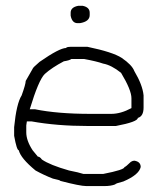

<svg xmlns="http://www.w3.org/2000/svg" viewBox="-20 -631 528 649"><path d="M217.3 -472.7H275.9Q360.8 -455.1 391.1 -435.5Q426.3 -411.6 434.1 -390.6Q461.9 -343.8 465.3 -308.6V-267.6Q465.3 -237.8 445.8 -232.4Q445.8 -219.2 371.6 -205.1H277.8Q172.4 -205.1 86.4 -220.7H70.8L68.8 -207V-183.6Q68.8 -155.8 90.3 -123L107.9 -101.6Q114.7 -101.6 121.6 -91.8Q148.4 -73.2 213.4 -54.7Q246.1 -48.3 262.2 -43H328.6Q400.9 -57.1 400.9 -66.4Q404.3 -66.4 422.4 -84Q428.7 -87.9 434.1 -87.9Q455.6 -84.5 455.6 -66.4Q449.7 -40 397 -17.6Q369.6 -10.7 369.6 -7.8Q355 -2 332.5 -2H272Q251 -2 184.1 -19.5Q184.1 -22 158.7 -27.3Q128.4 -39.1 100.1 -54.7Q49.8 -96.2 43.5 -123Q36.6 -123 27.8 -171.9V-201.2Q35.6 -280.8 53.2 -308.6Q66.9 -346.7 66.9 -357.4L90.3 -398.4Q90.3 -401.9 113.8 -421.9Q181.2 -468.8 203.6 -468.8Q203.6 -472.2 217.3 -472.7ZM80.6 -261.7H98.1Q174.8 -246.1 285.6 -246.1H356Q388.2 -246.1 424.3 -265.6V-298.8Q424.3 -326.7 389.2 -384.8Q356.4 -411.1 328.6 -416Q306.6 -423.8 264.2 -431.6H221.2Q215.3 -426.8 195.8 -423.8Q155.8 -402.8 131.3 -380.9Q110.4 -360.4 80.6 -261.7ZM244.1 -611.3H259.8Q283.2 -606.4 283.2 -587.9V-580.1Q283.2 -558.1 250 -552.7H242.2Q223.6 -552.7 218.8 -578.1V-587.9Q218.8 -606.4 244.1 -611.3Z"/></svg>

Font: CEF Fonts CJK
Style: Regular
Weight: 400
Designer: PartyBoss (派对大魔王)
Version: Release 2.25